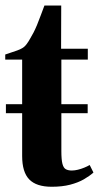

<svg xmlns="http://www.w3.org/2000/svg" viewBox="-22 -684 368 715"><path d="M170.5 11.5Q113.5 11.5 87 -15.8Q60.5 -43 60.5 -103V-262.5H0V-296H60.5V-462H-2.5V-481Q7 -484.5 18.8 -488.2Q30.5 -492 41.8 -496Q53 -500 60.5 -504.5Q69.5 -509.5 77 -519.5Q84.5 -529.5 90.8 -541.2Q97 -553 103 -563Q108.5 -573.5 115.8 -590.8Q123 -608 130.2 -628Q137.5 -648 143.5 -663.5H206L205.5 -502.5H305V-462H206.5V-296H304.5V-262.5H206.5V-121.5Q206.5 -89.5 210.5 -74Q214.5 -58.5 223.2 -53.8Q232 -49 245.5 -49Q256 -49 268.2 -52Q280.5 -55 292 -59.8Q303.5 -64.5 312 -69.5L326 -41.5Q311.5 -28.5 290.2 -16.2Q269 -4 239.2 3.8Q209.5 11.5 170.5 11.5Z"/></svg>

Font: Merriweather 144pt
Style: Bold
Weight: 700
Version: Version 2.100